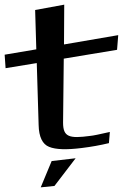

<svg xmlns="http://www.w3.org/2000/svg" viewBox="-160 -622 582 825"><path d="M111 -95 114 -370 343 -408 348 -471 115 -431 116 -602 -9 -579 -4 -410 -140 -387 -136 -329 -2 -351 6 -85C7 -33 23 -2 51 9C80 21 127 22 191 14C232 9 271 2 308 -7L312 -55C268 -45 240 -39 227 -38C138 -26 111 -33 111 -95ZM165 58 62 70 15 183 74 177Z"/></svg>

Font: Gamestation Warped
Style: Regular
Weight: 400
Designer: Jonas Hecksher
Foundry: Jonas Hecksher, Playtypeª, e-types AS
Version: Version 1.003